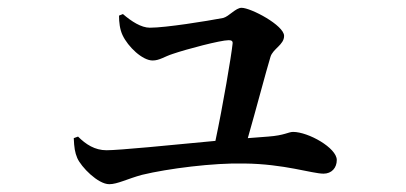

<svg xmlns="http://www.w3.org/2000/svg" viewBox="-20 -503 1040 492"><path d="M169 -149C170 -125 172 -112 178 -98C188 -75 231 -31 260 -31C281 -31 307 -45 344 -55C410 -71 528 -86 606 -84C708 -83 780 -58 809 -58C830 -58 843 -73 843 -93C843 -124 770 -165 731 -165C719 -165 709 -156 667 -153L615 -149C636 -222 662 -321 673 -357C679 -378 708 -388 708 -411C708 -438 623 -483 599 -483C584 -483 567 -461 552 -457C510 -449 405 -432 364 -432C342 -432 317 -448 295 -467L285 -463C285 -446 287 -428 294 -413C308 -383 345 -348 371 -348C389 -348 401 -358 423 -365C458 -377 545 -400 566 -400C573 -400 577 -398 576 -391C573 -361 551 -231 532 -142C417 -131 285 -118 253 -118C223 -118 200 -133 180 -153Z"/></svg>

Font: Noto Serif HK SemiBold
Style: Regular
Weight: 600
Designer: Ryoko NISHIZUKA 西塚涼子 (kana & ideographs); Frank Grießhammer (Latin, Greek & Cyrillic); Wenlong ZHANG 张文龙 (bopomofo); San
Foundry: Adobe
Version: Version 2.001;hotconv 1.1.0;makeotfexe 2.6.0